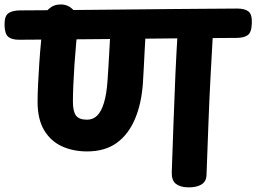

<svg xmlns="http://www.w3.org/2000/svg" viewBox="-92 -809 1130 846"><path d="M735.9 16.6Q701.3 15.6 682.6 0.7Q663.8 -14.1 664.8 -49.9Q668.8 -158.2 672.5 -267.1Q676.2 -376 680.9 -481.3Q685.7 -586.7 691.9 -684.3Q693.7 -715.6 716.3 -736.5Q738.9 -757.4 769.9 -757.4Q805.2 -757.4 827.1 -731.7Q848.9 -705.9 846.9 -674.4Q841.4 -578.6 835.8 -473.6Q830.2 -368.7 826.2 -259.4Q822.2 -150.1 818 -38.4Q817.2 -9 795.1 4.2Q773 17.3 735.9 16.6ZM291.6 -141.8Q230.3 -141.8 181.1 -164.2Q131.8 -186.6 102.7 -234.9Q73.6 -283.3 73.6 -360.4Q73.6 -394.6 75.8 -438.7Q78 -482.8 81.2 -531.4Q84.4 -580 89.1 -628.2Q93.7 -676.3 97.7 -719.1Q100.4 -749.3 122.6 -769.4Q144.7 -789.4 174.7 -789.4Q211 -789.4 233.1 -762.7Q255.2 -735.9 251.7 -703.9Q247.7 -662.9 243.4 -616.5Q239.2 -570.1 236 -523.4Q232.8 -476.7 231.1 -434.6Q229.3 -392.6 229.3 -360.4Q229.3 -317.8 243 -299.7Q256.7 -281.6 291.6 -281.6Q317.9 -281.6 336.2 -299.7Q354.6 -317.9 366.2 -356.3Q377.8 -394.7 381.8 -453.6Q383.8 -481.1 385.9 -517.3Q388 -553.6 390.2 -592.4Q392.4 -631.3 394.4 -666.6Q396.2 -697.8 418.8 -719.2Q441.4 -740.7 472.4 -740.7Q507.8 -740.7 529.5 -714.8Q551.2 -688.9 549.4 -657.4Q547.4 -623.2 545.3 -584.3Q543.2 -545.4 541.5 -509.1Q539.8 -472.8 537.8 -444.4Q531.8 -353.8 503 -285.3Q474.2 -216.9 422.2 -179.3Q370.2 -141.8 291.6 -141.8ZM-7.8 -633.9Q-40.8 -633.9 -56 -647.1Q-71.2 -660.2 -72 -698.6Q-72.8 -738.7 -54.6 -750.9Q-36.4 -763.2 -3.4 -763.2Q54 -763.2 131.6 -764.1Q209.1 -765 297.7 -765.5Q386.3 -766 478.6 -767.3Q570.9 -768.6 658.9 -769.1Q746.9 -769.6 822.7 -770.4Q898.6 -771.3 953.6 -771.3Q987.1 -771.3 1003.2 -758.2Q1019.3 -745 1017.6 -706.7Q1016.6 -666.6 999.7 -654.3Q982.8 -642 949.2 -642Q895 -642 819.7 -641.1Q744.3 -640.2 656.7 -639.7Q569.1 -639.2 476.8 -637.9Q384.6 -636.7 295.4 -636.2Q206.3 -635.7 128.4 -634.8Q50.4 -633.9 -7.8 -633.9Z"/></svg>

Font: Playpen Sans Deva
Style: Regular
Weight: 400
Designer: Pooja Saxena, Gunjan Panchal, Laura Meseguer, Veronika Burian, José Scaglione
Foundry: TypeTogether
Version: Version 2.000